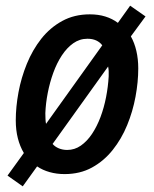

<svg xmlns="http://www.w3.org/2000/svg" viewBox="-20 -600 539 672"><path d="M59.6 52.2 6.3 14.6 63.5 -64.5Q49.8 -87.4 42.5 -116Q35.2 -144.5 35.2 -178.7Q35.2 -225.6 44.7 -276.9Q54.2 -328.1 74 -376.7Q93.8 -425.3 124.5 -464.4Q155.3 -503.4 197.8 -526.6Q240.2 -549.8 294.4 -549.8Q324.2 -549.8 348.6 -542.2Q373 -534.7 392.6 -520L435.5 -580.1L489.3 -542.5L438 -472.7Q450.7 -450.2 457.3 -421.6Q463.9 -393.1 463.9 -360.8Q463.9 -313 454.3 -261.5Q444.8 -210 425 -161.9Q405.3 -113.8 374.5 -75.2Q343.8 -36.6 302 -13.7Q260.3 9.3 206.1 9.3Q178.2 9.3 153.8 2.4Q129.4 -4.4 109.9 -17.6ZM215.3 -75.2Q241.2 -75.2 262.9 -90.3Q284.7 -105.5 302 -131.3Q319.3 -157.2 331.8 -190.4Q344.2 -223.6 351.3 -260.3Q358.4 -296.9 360.4 -333Q360.8 -342.3 360.4 -351.3Q359.9 -360.4 358.4 -367.2L164.1 -96.2Q172.4 -86.4 185.8 -80.8Q199.2 -75.2 215.3 -75.2ZM141.1 -166.5 337.9 -441.4Q330.1 -452.1 316.9 -458.3Q303.7 -464.4 286.1 -464.4Q258.8 -464.4 236.3 -448.5Q213.9 -432.6 196.3 -405.8Q178.7 -378.9 166.5 -345.2Q154.3 -311.5 147.2 -275.1Q140.1 -238.8 138.7 -204.1Q138.7 -193.4 139.2 -183.6Q139.6 -173.8 141.1 -166.5Z"/></svg>

Font: Open Sans SemiCondensed SemiBold
Style: Italic
Weight: 600
Width: 4
Italic angle: -12°
Designer: Monotype Design Team
Foundry: Monotype Imaging Inc.
Version: Version 3.000